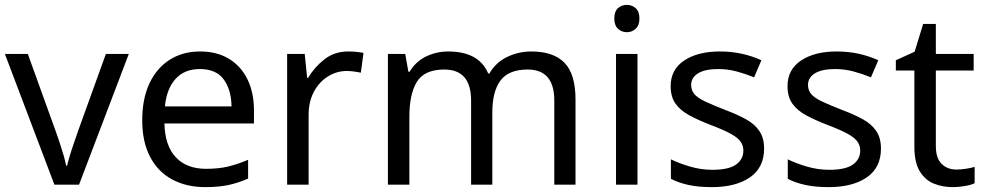

<svg xmlns="http://www.w3.org/2000/svg" viewBox="-20 -757 4037 787"><path d="M203 0 0 -536H94L208 -220Q216 -198 225 -171Q234 -144 241 -119.5Q248 -95 251 -78H255Q259 -95 266.5 -120Q274 -145 283.5 -172Q293 -199 300 -220L414 -536H508L304 0Z M800 -546Q869 -546 918.5 -516Q968 -486 994.5 -431.5Q1021 -377 1021 -304V-251H654Q656 -160 700.5 -112.5Q745 -65 825 -65Q876 -65 915.5 -74.5Q955 -84 997 -102V-25Q956 -7 916 1.5Q876 10 821 10Q745 10 686.5 -21Q628 -52 595.5 -113.5Q563 -175 563 -264Q563 -352 592.5 -415Q622 -478 675.5 -512Q729 -546 800 -546ZM799 -474Q736 -474 699.5 -433.5Q663 -393 656 -321H929Q928 -389 897 -431.5Q866 -474 799 -474Z M1407 -546Q1422 -546 1439.5 -544.5Q1457 -543 1470 -540L1459 -459Q1446 -462 1430.5 -464Q1415 -466 1401 -466Q1360 -466 1324 -443.5Q1288 -421 1266.5 -380.5Q1245 -340 1245 -286V0H1157V-536H1229L1239 -438H1243Q1269 -482 1310 -514Q1351 -546 1407 -546Z M2158 -546Q2249 -546 2294 -499.5Q2339 -453 2339 -349V0H2252V-345Q2252 -472 2143 -472Q2065 -472 2031.5 -427Q1998 -382 1998 -296V0H1911V-345Q1911 -472 1801 -472Q1720 -472 1689 -422Q1658 -372 1658 -278V0H1570V-536H1641L1654 -463H1659Q1684 -505 1726.5 -525.5Q1769 -546 1817 -546Q1943 -546 1981 -456H1986Q2013 -502 2059.5 -524Q2106 -546 2158 -546Z M2550 -737Q2570 -737 2585.5 -723.5Q2601 -710 2601 -681Q2601 -653 2585.5 -639Q2570 -625 2550 -625Q2528 -625 2513 -639Q2498 -653 2498 -681Q2498 -710 2513 -723.5Q2528 -737 2550 -737ZM2593 -536V0H2505V-536Z M3112 -148Q3112 -70 3054 -30Q2996 10 2898 10Q2842 10 2801.5 1Q2761 -8 2730 -24V-104Q2762 -88 2807.5 -74.5Q2853 -61 2900 -61Q2967 -61 2997 -82.5Q3027 -104 3027 -140Q3027 -160 3016 -176Q3005 -192 2976.5 -208Q2948 -224 2895 -244Q2843 -264 2806 -284Q2769 -304 2749 -332Q2729 -360 2729 -404Q2729 -472 2784.5 -509Q2840 -546 2930 -546Q2979 -546 3021.5 -536.5Q3064 -527 3101 -510L3071 -440Q3037 -454 3000 -464Q2963 -474 2924 -474Q2870 -474 2841.5 -456.5Q2813 -439 2813 -409Q2813 -387 2826 -371.5Q2839 -356 2869.5 -341.5Q2900 -327 2951 -307Q3002 -288 3038 -268Q3074 -248 3093 -219.5Q3112 -191 3112 -148Z M3591 -148Q3591 -70 3533 -30Q3475 10 3377 10Q3321 10 3280.5 1Q3240 -8 3209 -24V-104Q3241 -88 3286.5 -74.5Q3332 -61 3379 -61Q3446 -61 3476 -82.5Q3506 -104 3506 -140Q3506 -160 3495 -176Q3484 -192 3455.5 -208Q3427 -224 3374 -244Q3322 -264 3285 -284Q3248 -304 3228 -332Q3208 -360 3208 -404Q3208 -472 3263.5 -509Q3319 -546 3409 -546Q3458 -546 3500.5 -536.5Q3543 -527 3580 -510L3550 -440Q3516 -454 3479 -464Q3442 -474 3403 -474Q3349 -474 3320.5 -456.5Q3292 -439 3292 -409Q3292 -387 3305 -371.5Q3318 -356 3348.5 -341.5Q3379 -327 3430 -307Q3481 -288 3517 -268Q3553 -248 3572 -219.5Q3591 -191 3591 -148Z M3900 -62Q3920 -62 3941 -65.5Q3962 -69 3975 -73V-6Q3961 1 3935 5.5Q3909 10 3885 10Q3843 10 3807.5 -4.5Q3772 -19 3750 -55Q3728 -91 3728 -156V-468H3652V-510L3729 -545L3764 -659H3816V-536H3971V-468H3816V-158Q3816 -109 3839.5 -85.5Q3863 -62 3900 -62Z"/></svg>

Font: Noto Sans Living
Style: Regular
Weight: 400
Designer: Monotype Design Team
Foundry: Monotype Imaging Inc.
Version: Version 2.013; ttfautohint (v1.8.4.7-5d5b)